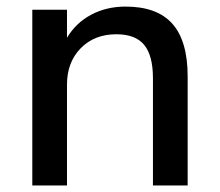

<svg xmlns="http://www.w3.org/2000/svg" viewBox="-20 -569 675 589"><path d="M79.1 0V-539.1H185.5V-453.1Q212.9 -499 259.8 -523.9Q306.6 -548.8 365.2 -548.8Q461.9 -548.8 508.8 -496.1Q555.7 -443.4 555.7 -334V0H449.2V-329.1Q449.2 -398.4 422.4 -431.2Q395.5 -463.9 336.9 -463.9Q269.5 -463.9 227.5 -420.9Q185.5 -377.9 185.5 -309.6V0Z"/></svg>

Font: Min Sans Medium
Style: Regular
Weight: 500
Designer: Jinseong-Kim, NotoSansCJK, Nunito
Foundry: Jinseong-Kim
Version: Version 1.400;Glyphs 3.1.2 (3151)